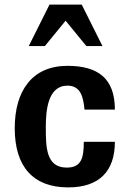

<svg xmlns="http://www.w3.org/2000/svg" viewBox="-20 -800 563 834"><path d="M44 -243C44 -75 125 14 276 14C410 14 479 -55 479 -184H344C344 -115 334 -72 270 -72C180 -72 179 -160 179 -248C179 -321 188 -428 273 -428C330 -428 342 -379 347 -324H479C479 -461 404 -514 273 -514C120 -514 44 -406 44 -243ZM105 -600H175L265 -710L355 -600H425L335 -780H195Z"/></svg>

Font: Perun
Style: Bold
Weight: 700
Foundry: Copyright (c) Stefan Peev, Context Ltd, 2016
Version: Version 1.089